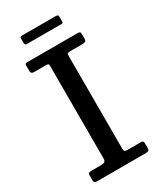

<svg xmlns="http://www.w3.org/2000/svg" viewBox="-221 -967 877 1043"><g transform="rotate(-30 218.0 -445.0)"><path d="M270 -666V-87Q270 -74 274.2 -69.5Q278.5 -65 290 -65H378.5Q391.5 -65 391.5 -48.5V-17.5Q391.5 0 370.5 0H64.5Q53 0 48.5 -3.5Q44 -7 44 -17.5V-49.5Q44 -58.5 48.5 -61.8Q53 -65 67.5 -65H123Q136 -65 145.8 -68.8Q155.5 -72.5 155.5 -89.5V-667Q155.5 -677.5 153.2 -681.2Q151 -685 139.5 -685H62.5Q44 -685 44 -701.5V-735Q44 -745.5 47.2 -747.8Q50.5 -750 60.5 -750H372Q384.5 -750 388 -747Q391.5 -744 391.5 -731.5V-707Q391.5 -693 385.8 -689Q380 -685 369.5 -685H290Q277 -685 273.5 -682Q270 -679 270 -666ZM93 -852.5V-876Q93 -883 94.8 -886.2Q96.5 -889.5 103 -889.5H316Q325.5 -889.5 329.2 -886.8Q333 -884 333 -874V-851.5Q333 -843.5 331.5 -840Q330 -836.5 322 -836.5H110.5Q101 -836.5 97 -839.2Q93 -842 93 -852.5Z"/></g></svg>

Font: Besley Medium
Style: Regular
Weight: 500
Designer: Owen Earl
Foundry: indestructible type*
Version: Version 2.001; ttfautohint (v1.8.3)